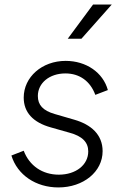

<svg xmlns="http://www.w3.org/2000/svg" viewBox="-20 -810 548 842"><path d="M236 12C346 12 430 -57 430 -147C430 -220 379 -264 306 -285L220 -310C168 -325 146 -350 146 -389C146 -446 197 -488 267 -488C329 -488 376 -454 398 -394L453 -415C432 -492 358 -543 268 -543C164 -543 84 -472 84 -382C84 -318 124 -273 204 -251L285 -228C341 -213 367 -186 367 -146C367 -87 313 -44 238 -44C166 -44 109 -83 84 -149L30 -128C56 -43 137 12 236 12ZM277 -640H337L470 -790H388Z"/></svg>

Font: Mluvka Light
Style: Italic
Weight: 300
Italic angle: -8°
Designer: Modified by Jiří Krblich, Original typeface by Gumpita Rahayu
Foundry: Gumpita Rahayu & Jiří Krblich
Version: Version 2.000;Glyphs 3.1.1 (3134)